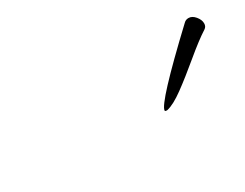

<svg xmlns="http://www.w3.org/2000/svg" viewBox="-34 -731 535 419"><g transform="rotate(-30 233.5 -521.5)"><path d="M461 -558Q439 -544 405.5 -516Q372 -488 346 -469Q320 -450 303 -446Q302 -446 301.5 -446Q301 -446 300 -446Q299 -446 298 -446.5Q297 -447 297 -448Q297 -466 431 -592Q434 -595 437 -596Q440 -597 443 -597Q452 -597 459.5 -588Q467 -579 467 -570Q467 -566 465.5 -563Q464 -560 461 -558Z"/></g></svg>

Font: Bilbo Swash Caps
Style: Regular
Weight: 400
Designer: Robert E. Leuschke
Foundry: Robert E. Leuschke
Version: Version 1.003